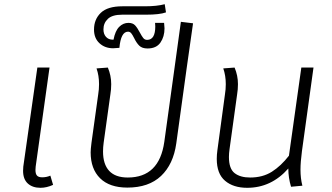

<svg xmlns="http://www.w3.org/2000/svg" viewBox="-20 -884 1582 915"><path d="M233 -3Q202 11 173 11Q135 11 112.5 -9.5Q90 -30 90 -70Q90 -83 91 -90L158 -562H216L150 -90Q149 -84 149 -74Q149 -55 156.5 -47Q164 -39 181 -39Q202 -39 220 -47Z M900 -773 870 -562 820 -200Q806 -101 747.5 -45.5Q689 10 587 10Q502 10 457 -34.5Q412 -79 412 -158Q412 -172 416 -204L448 -434Q452 -458 452 -483Q452 -524 440 -558L494 -562Q510 -524 510 -483Q510 -458 506 -434L474 -204Q471 -182 471 -162Q471 -101 500.5 -69.5Q530 -38 589 -38Q739 -38 763 -208L812 -562L842 -780Z M762 -775Q764 -755 764 -749Q764 -709 744.5 -681Q725 -653 683 -653Q657 -653 643.5 -666.5Q630 -680 619 -703Q611 -719 605 -726Q599 -733 590 -733Q556 -733 549 -656Q529 -654 519 -654Q480 -654 454 -678Q428 -702 428 -743Q428 -792 460.5 -823Q493 -854 563 -854H670Q728 -854 765 -864L771 -825Q741 -814 675 -814H562Q515 -814 494 -794Q473 -774 473 -744Q473 -722 485 -708.5Q497 -695 517 -695H521Q529 -737 548 -756Q567 -775 592 -775Q613 -775 624 -763Q635 -751 647 -728Q656 -711 663 -702.5Q670 -694 681 -694Q720 -694 720 -758Q720 -769 719 -775Z M1412 -75Q1412 -34 1421 1L1367 6Q1354 -37 1354 -81Q1273 11 1158 11Q1092 11 1052.5 -22.5Q1013 -56 1013 -127Q1013 -146 1016 -168L1052 -434Q1056 -458 1056 -483Q1056 -524 1044 -558L1098 -562Q1114 -524 1114 -483Q1114 -458 1110 -434L1074 -174Q1071 -153 1071 -136Q1071 -80 1098 -59Q1125 -38 1172 -38Q1232 -38 1275.5 -65.5Q1319 -93 1357 -142L1416 -562H1474L1419 -164Q1412 -112 1412 -75Z"/></svg>

Font: FiraGO Light
Style: Italic
Weight: 300
Italic angle: -8°
Designer: bBox Type GmbH
Foundry: bBox Type GmbH
Version: Version 1.001